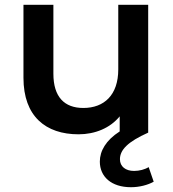

<svg xmlns="http://www.w3.org/2000/svg" viewBox="-20 -554 721 802"><path d="M601 144C585 154 562 160 540 160C505 160 481 142 481 111C481 72 514 38 599 0V-534H474V-264C474 -157 415 -103 328 -103C249 -103 203 -149 203 -246V-534H78V-229C78 -68 171 7 308 7C377 7 440 -19 480 -68V-5C422 32 397 77 397 121C397 184 445 228 527 228C562 228 597 219 622 205Z"/></svg>

Font: Montserrat Lite SemiBold
Style: Regular
Weight: 600
Designer: Julieta Ulanovsky
Foundry: Julieta Ulanovsky
Version: Version 7.200;PS 007.200;hotconv 1.0.88;makeotf.lib2.5.64775